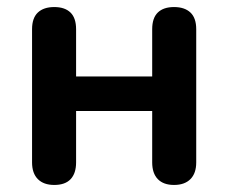

<svg xmlns="http://www.w3.org/2000/svg" viewBox="-20 -517 648 545"><path d="M134 8Q104 8 87.5 -8.5Q71 -25 71 -56V-434Q71 -466 87.5 -481.5Q104 -497 134 -497Q164 -497 180 -481.5Q196 -466 196 -434V-300H412V-434Q412 -466 428 -481.5Q444 -497 474 -497Q504 -497 520.5 -481.5Q537 -466 537 -434V-56Q537 -25 520.5 -8.5Q504 8 474 8Q444 8 428 -8.5Q412 -25 412 -56V-202H196V-56Q196 -25 180.5 -8.5Q165 8 134 8Z"/></svg>

Font: Nunito
Style: Bold
Weight: 700
Designer: Vernon Adams
Foundry: Vernon Adams
Version: Version 3.602